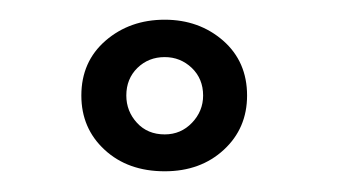

<svg xmlns="http://www.w3.org/2000/svg" viewBox="-20 -712 342 190"><path d="M60.5 -617.5Q60.5 -651 84.5 -671.8Q108.5 -692.5 143 -692.5Q177 -692.5 200.8 -671.8Q224.5 -651 224.5 -617.5Q224.5 -585 201.5 -563.8Q178.5 -542.5 143 -542.5Q106.5 -542.5 83.5 -563.8Q60.5 -585 60.5 -617.5ZM105 -617.5Q105 -602 115.5 -590.5Q126 -579 143 -579Q159 -579 170 -590.5Q181 -602 181 -617.5Q181 -634 169.8 -644.8Q158.5 -655.5 143 -655.5Q127 -655.5 116 -644.8Q105 -634 105 -617.5Z"/></svg>

Font: League Spartan Medium
Style: Regular
Weight: 500
Foundry: The League of Moveable Type
Version: Version 2.002